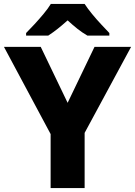

<svg xmlns="http://www.w3.org/2000/svg" viewBox="-20 -951 683 971"><path d="M322 -431 458 -714H643L408 -279V0H236V-273L0 -714H186ZM408 -931Q423 -908 445.5 -880.5Q468 -853 492 -827.5Q516 -802 533 -784V-771H422Q396 -786 372 -805Q348 -824 322 -848Q295 -824 272.5 -806Q250 -788 224 -771H112V-784Q131 -803 154.5 -828.5Q178 -854 200.5 -881Q223 -908 237 -931Z"/></svg>

Font: Noto Sans Canadian Aboriginal ExtraBold
Style: Regular
Weight: 800
Designer: Monotype Design Team, Typotheque's Kevin King
Foundry: Monotype Imaging Inc.
Version: Version 2.004; ttfautohint (v1.8.4.7-5d5b)